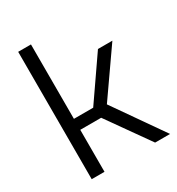

<svg xmlns="http://www.w3.org/2000/svg" viewBox="-170 -815 852 923"><g transform="rotate(-30 256.5 -353.5)"><path d="M69 0V-707H140V-294H247L408 -527H488L312 -275L504 0H421L256 -233H140V0Z"/></g></svg>

Font: Onest Light
Style: Regular
Weight: 300
Designer: Dmitri Voloshin, Andrey Kudryavtsev
Foundry: Dmitri Voloshin, Andrey Kudryavtsev
Version: Version 1.000;gftools[0.9.33]